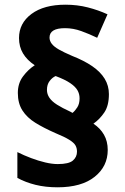

<svg xmlns="http://www.w3.org/2000/svg" viewBox="-20 -787 532 818"><path d="M56 -391Q56 -432 78 -461.5Q100 -491 128 -509Q95 -531 78 -559.5Q61 -588 61 -625Q61 -688 114 -727.5Q167 -767 259 -767Q309 -767 354 -755.5Q399 -744 438 -726L394 -626Q361 -642 326.5 -654.5Q292 -667 257 -667Q224 -667 207.5 -657Q191 -647 191 -627Q191 -613 200.5 -600.5Q210 -588 231 -576Q252 -564 287 -549Q338 -529 373 -505Q408 -481 426 -451.5Q444 -422 444 -386Q444 -337 424.5 -308Q405 -279 378 -260Q407 -241 423 -213Q439 -185 439 -148Q439 -78 383 -33.5Q327 11 225 11Q174 11 131.5 0.5Q89 -10 54 -29V-139Q82 -125 112.5 -113.5Q143 -102 172.5 -95Q202 -88 226 -88Q273 -88 290.5 -103Q308 -118 308 -141Q308 -156 301.5 -167.5Q295 -179 275 -191.5Q255 -204 216 -220Q166 -242 130.5 -264Q95 -286 75.5 -316.5Q56 -347 56 -391ZM180 -404Q180 -386 190.5 -370.5Q201 -355 223 -341Q245 -327 280 -311L289 -306Q300 -315 309.5 -330Q319 -345 319 -368Q319 -387 310 -402.5Q301 -418 279 -433Q257 -448 217 -463Q203 -457 191.5 -442Q180 -427 180 -404Z"/></svg>

Font: Noto Sans Thai ExtraBold
Style: Regular
Weight: 800
Version: Version 2.001